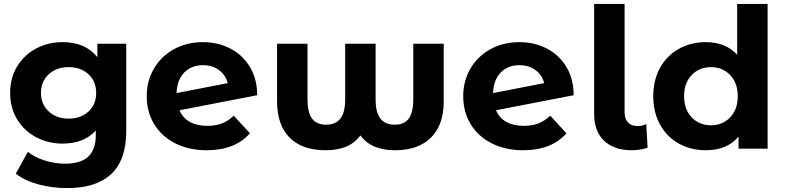

<svg xmlns="http://www.w3.org/2000/svg" viewBox="-20 -762 4026 984"><path d="M627 -538V-90Q627 58 550 130Q473 202 325 202Q247 202 177 183Q107 164 61 128L123 16Q157 44 209 60.5Q261 77 313 77Q394 77 432.5 40.5Q471 4 471 -70V-93Q410 -26 301 -26Q227 -26 165.5 -58.5Q104 -91 68 -150Q32 -209 32 -286Q32 -363 68 -422Q104 -481 165.5 -513.5Q227 -546 301 -546Q418 -546 479 -469V-538ZM473 -286Q473 -345 433.5 -381.5Q394 -418 332 -418Q270 -418 230 -381.5Q190 -345 190 -286Q190 -227 230 -190.5Q270 -154 332 -154Q394 -154 433.5 -190.5Q473 -227 473 -286Z M1178 -169 1261 -79Q1185 8 1039 8Q948 8 878 -27.5Q808 -63 770 -126Q732 -189 732 -269Q732 -348 769.5 -411.5Q807 -475 872.5 -510.5Q938 -546 1020 -546Q1097 -546 1160 -513.5Q1223 -481 1260.5 -419.5Q1298 -358 1298 -274L900 -197Q917 -157 953.5 -137Q990 -117 1043 -117Q1085 -117 1117.5 -129.5Q1150 -142 1178 -169ZM885 -285 1147 -336Q1136 -378 1102 -403Q1068 -428 1020 -428Q961 -428 924 -390Q887 -352 885 -285Z M2254 -538V-241Q2254 -122 2189 -57Q2124 8 2004 8Q1946 8 1901.5 -10Q1857 -28 1827 -68Q1797 -28 1753 -10Q1709 8 1649 8Q1528 8 1464 -57Q1400 -122 1400 -241V-538H1556V-253Q1556 -186 1579 -154.5Q1602 -123 1651 -123Q1701 -123 1725 -155Q1749 -187 1749 -253V-538H1905V-253Q1905 -187 1929 -155Q1953 -123 2003 -123Q2052 -123 2075 -154.5Q2098 -186 2098 -253V-538Z M2800 -169 2883 -79Q2807 8 2661 8Q2570 8 2500 -27.5Q2430 -63 2392 -126Q2354 -189 2354 -269Q2354 -348 2391.5 -411.5Q2429 -475 2494.5 -510.5Q2560 -546 2642 -546Q2719 -546 2782 -513.5Q2845 -481 2882.5 -419.5Q2920 -358 2920 -274L2522 -197Q2539 -157 2575.5 -137Q2612 -117 2665 -117Q2707 -117 2739.5 -129.5Q2772 -142 2800 -169ZM2507 -285 2769 -336Q2758 -378 2724 -403Q2690 -428 2642 -428Q2583 -428 2546 -390Q2509 -352 2507 -285Z M3025 -178V-742H3181V-187Q3181 -153 3198.5 -134.5Q3216 -116 3248 -116Q3260 -116 3272.5 -119Q3285 -122 3292 -126L3299 -5Q3260 8 3218 8Q3127 8 3076 -40.5Q3025 -89 3025 -178Z M3914 -742V0H3765V-62Q3707 8 3597 8Q3521 8 3459.5 -26Q3398 -60 3363 -123Q3328 -186 3328 -269Q3328 -352 3363 -415Q3398 -478 3459.5 -512Q3521 -546 3597 -546Q3700 -546 3758 -481V-742ZM3761 -269Q3761 -337 3722 -377.5Q3683 -418 3624 -418Q3564 -418 3525 -377.5Q3486 -337 3486 -269Q3486 -201 3525 -160.5Q3564 -120 3624 -120Q3683 -120 3722 -160.5Q3761 -201 3761 -269Z"/></svg>

Font: Montserrat Alternates
Style: Bold
Weight: 700
Designer: Julieta Ulanovsky
Foundry: Julieta Ulanovsky
Version: Version 7.200